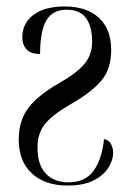

<svg xmlns="http://www.w3.org/2000/svg" viewBox="-20 -564 404 594"><path d="M189 10Q119 10 78.5 -27.5Q38 -65 38 -132Q38 -191 68 -230.5Q98 -270 165 -308Q216 -337 240.5 -365.5Q265 -394 265 -435Q265 -482 246 -508Q227 -534 186 -534Q143 -534 123.5 -501Q104 -468 104 -397Q75 -397 62 -411.5Q49 -426 49 -448Q49 -492 83.5 -518Q118 -544 180 -544Q248 -544 286 -509Q324 -474 324 -409Q324 -351 293.5 -314.5Q263 -278 196 -240Q138 -206 117 -177.5Q96 -149 96 -109Q96 -53 122 -26.5Q148 0 192 0Q243 0 269 -35Q295 -70 302 -134Q318 -130 324 -117.5Q330 -105 330 -91Q330 -69 315.5 -45.5Q301 -22 270 -6Q239 10 189 10Z"/></svg>

Font: Noto Serif Display ExtraCondensed
Style: Regular
Weight: 400
Width: 2
Designer: Monotype Design Team
Foundry: Monotype Imaging Inc.
Version: Version 2.009